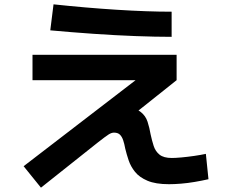

<svg xmlns="http://www.w3.org/2000/svg" viewBox="-20 -807 1040 886"><path d="M169 59 89 -40 650 -471 652 -437H130V-554H795V-437L535 -230L471 -234Q479 -309 557 -309Q605 -309 628.5 -291Q652 -273 661 -245Q670 -217 675 -187Q681 -159 689 -134Q697 -109 716 -93.5Q735 -78 773 -78Q789 -78 817 -80.5Q845 -83 876 -87.5Q907 -92 930 -97L942 20Q911 27 878.5 32.5Q846 38 815.5 40.5Q785 43 760 43Q698 43 660.5 27Q623 11 603 -14Q583 -39 573.5 -67.5Q564 -96 558 -121Q554 -143 548.5 -159.5Q543 -176 533.5 -185.5Q524 -195 506 -195Q495 -195 482 -187Q469 -179 432 -150ZM772 -637Q698 -637 605 -640.5Q512 -644 411 -651Q310 -658 212 -667L227 -787Q376 -771 518 -762Q660 -753 772 -753Z"/></svg>

Font: M PLUS 1 Code
Style: Bold
Weight: 700
Designer: Coji Morishita
Foundry: UNDERFOREST DESIGN
Version: Version 1.002